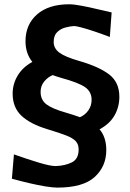

<svg xmlns="http://www.w3.org/2000/svg" viewBox="-20 -747 608 896"><path d="M247.5 128.5Q226.5 128.5 191.5 122.8Q156.5 117 115.8 107.5Q75 98 35.5 87L45 -26.5Q107 -4.5 161 11.8Q215 28 239.5 28Q283.5 26.5 315.2 10.8Q347 -5 347 -49.5Q347 -73 333.8 -87.8Q320.5 -102.5 289 -114.8Q257.5 -127 203 -143.5Q122.5 -167.5 80.8 -206.2Q39 -245 39 -310Q39 -355.5 62.8 -394.8Q86.5 -434 131 -458Q99 -497.5 99 -554.5Q99 -632.5 153 -679.8Q207 -727 302.5 -727Q324.5 -727 360.5 -720.2Q396.5 -713.5 434.8 -704.2Q473 -695 501 -689L492.5 -574.5Q456 -588.5 421 -600.2Q386 -612 360.2 -618.8Q334.5 -625.5 326 -625.5Q307 -624.5 284.8 -618.5Q262.5 -612.5 246.5 -596.8Q230.5 -581 230.5 -551Q230.5 -521 257.2 -501.2Q284 -481.5 348 -463Q442 -436 489.5 -399.5Q537 -363 537 -295.5Q537 -248 514.5 -208.5Q492 -169 444.5 -143.5Q476 -107 476 -46.5Q476 29.5 421.8 79Q367.5 128.5 247.5 128.5ZM287 -221.5Q305.5 -216 322 -210.8Q338.5 -205.5 353 -200Q377.5 -210.5 392.5 -232.2Q407.5 -254 407.5 -281Q407.5 -319.5 376.2 -340.8Q345 -362 264 -384Q243.5 -390 226 -396.5Q203.5 -387.5 186.5 -367Q169.5 -346.5 169.5 -318Q169.5 -281 196.5 -260.2Q223.5 -239.5 287 -221.5Z"/></svg>

Font: Commissioner Loud SemiBold
Style: Regular
Weight: 600
Designer: Kostas Bartsokas
Foundry: Kostas Bartsokas
Version: Version 1.000; ttfautohint (v1.8.3)